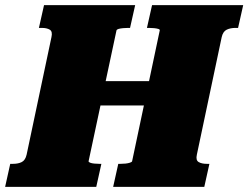

<svg xmlns="http://www.w3.org/2000/svg" viewBox="-60 -730 970 750"><path d="M204 -413H625L605 -318H183ZM-40 0 -20 -90H-9Q11 -90 25 -97Q39 -104 44 -126L141 -585Q146 -607 134.5 -614Q123 -621 103 -621H92L112 -710H468L448 -621H440Q431 -621 420.5 -620Q410 -619 403 -617Q396 -615 395 -611L286 -100Q286 -97 292 -94.5Q298 -92 308.5 -91Q319 -90 328 -90H336L316 0ZM382 0 402 -90H410Q420 -90 430 -91Q440 -92 447.5 -94.5Q455 -97 456 -100L564 -611Q565 -615 558.5 -617Q552 -619 542 -620Q532 -621 522 -621H514L534 -710H890L870 -621H860Q840 -621 825.5 -614Q811 -607 806 -585L709 -126Q704 -104 716 -97Q728 -90 748 -90H758L738 0Z"/></svg>

Font: Roboto Serif 20pt Black
Style: Italic
Weight: 900
Italic angle: -10°
Version: Version 1.008